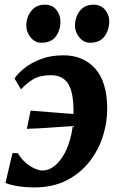

<svg xmlns="http://www.w3.org/2000/svg" viewBox="-20 -810 524 840"><path d="M257.5 -568Q343.5 -568 395.5 -511Q447.5 -454 449 -339.5Q450 -278.5 431 -216.8Q412 -155 372.2 -103.8Q332.5 -52.5 272 -21.2Q211.5 10 129.5 10Q109 10 86 8Q63 6 41.5 1.5Q20 -3 4 -9.5L34.5 -140H58Q72 -116 91.5 -99Q111 -82 131 -73Q151 -64 166 -64Q193 -64 218 -83.5Q243 -103 262.5 -139Q282 -175 292.5 -224.5Q303 -274 301.5 -334Q300 -412.5 276 -446.8Q252 -481 202.5 -481Q154.5 -481 124.8 -463Q95 -445 72 -419L43.5 -466.5Q56.5 -487 85.2 -510.5Q114 -534 157.5 -551Q201 -568 257.5 -568ZM97.5 -246.5 114 -326Q167.5 -321.5 218 -317.8Q268.5 -314 324 -309.5L310.5 -259.5Q243 -255 192.2 -251.2Q141.5 -247.5 97.5 -246.5ZM160.5 -623Q133 -623 113.8 -646.8Q94.5 -670.5 95 -699.5Q96 -737 117.5 -763.2Q139 -789.5 176 -789.5Q209 -789.5 226.8 -766.8Q244.5 -744 244.5 -716.5Q244.5 -678 224.2 -650.5Q204 -623 160.5 -623ZM373.5 -623Q346 -623 326.8 -646.8Q307.5 -670.5 308 -699.5Q309 -737 330 -763.2Q351 -789.5 389 -789.5Q421.5 -789.5 440 -766.8Q458.5 -744 458 -716.5Q457.5 -678 437 -650.5Q416.5 -623 373.5 -623Z"/></svg>

Font: Merriweather ExtraBold
Style: Italic
Weight: 800
Italic angle: -7.8°
Version: Version 2.101